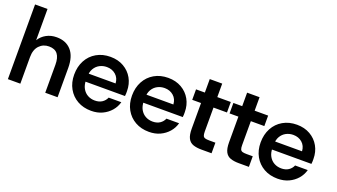

<svg xmlns="http://www.w3.org/2000/svg" viewBox="-63 -1223 3048 1739"><g transform="rotate(20 1461.5 -354.0)"><path d="M44 0V-720H164V-419Q189 -460 232.5 -484Q276 -508 331 -508Q421 -508 472 -450.5Q523 -393 523 -282V0H404V-270Q404 -337 377.5 -371.5Q351 -406 294 -406Q238 -406 201 -367Q164 -328 164 -256V0Z M849 12Q774 12 716.5 -20.5Q659 -53 626.5 -111Q594 -169 594 -245Q594 -322 626 -381.5Q658 -441 716 -474.5Q774 -508 850 -508Q923 -508 978.5 -476Q1034 -444 1064.5 -389.5Q1095 -335 1095 -267Q1095 -257 1095 -245Q1095 -233 1093 -219H681V-297H974Q971 -349 936 -379.5Q901 -410 850 -410Q813 -410 781.5 -393.5Q750 -377 731 -344.5Q712 -312 712 -262V-233Q712 -187 730.5 -154Q749 -121 780 -104Q811 -87 849 -87Q890 -87 918 -105.5Q946 -124 959 -155H1081Q1068 -107 1035.5 -69.5Q1003 -32 956 -10Q909 12 849 12Z M1406 12Q1331 12 1273.5 -20.5Q1216 -53 1183.5 -111Q1151 -169 1151 -245Q1151 -322 1183 -381.5Q1215 -441 1273 -474.5Q1331 -508 1407 -508Q1480 -508 1535.5 -476Q1591 -444 1621.5 -389.5Q1652 -335 1652 -267Q1652 -257 1652 -245Q1652 -233 1650 -219H1238V-297H1531Q1528 -349 1493 -379.5Q1458 -410 1407 -410Q1370 -410 1338.5 -393.5Q1307 -377 1288 -344.5Q1269 -312 1269 -262V-233Q1269 -187 1287.5 -154Q1306 -121 1337 -104Q1368 -87 1406 -87Q1447 -87 1475 -105.5Q1503 -124 1516 -155H1638Q1625 -107 1592.5 -69.5Q1560 -32 1513 -10Q1466 12 1406 12Z M1910 0Q1862 0 1829 -11.5Q1796 -23 1779 -55Q1762 -87 1762 -148V-395H1677V-496H1762V-626H1882V-496H2012V-395H1882V-164Q1882 -137 1887.5 -124Q1893 -111 1907 -106.5Q1921 -102 1948 -102H2007V0Z M2270 0Q2222 0 2189 -11.5Q2156 -23 2139 -55Q2122 -87 2122 -148V-395H2037V-496H2122V-626H2242V-496H2372V-395H2242V-164Q2242 -137 2247.5 -124Q2253 -111 2267 -106.5Q2281 -102 2308 -102H2367V0Z M2646 12Q2571 12 2513.5 -20.5Q2456 -53 2423.5 -111Q2391 -169 2391 -245Q2391 -322 2423 -381.5Q2455 -441 2513 -474.5Q2571 -508 2647 -508Q2720 -508 2775.5 -476Q2831 -444 2861.5 -389.5Q2892 -335 2892 -267Q2892 -257 2892 -245Q2892 -233 2890 -219H2478V-297H2771Q2768 -349 2733 -379.5Q2698 -410 2647 -410Q2610 -410 2578.5 -393.5Q2547 -377 2528 -344.5Q2509 -312 2509 -262V-233Q2509 -187 2527.5 -154Q2546 -121 2577 -104Q2608 -87 2646 -87Q2687 -87 2715 -105.5Q2743 -124 2756 -155H2878Q2865 -107 2832.5 -69.5Q2800 -32 2753 -10Q2706 12 2646 12Z"/></g></svg>

Font: Host Grotesk Light SemiBold
Style: Regular
Weight: 600
Version: Version 1.003